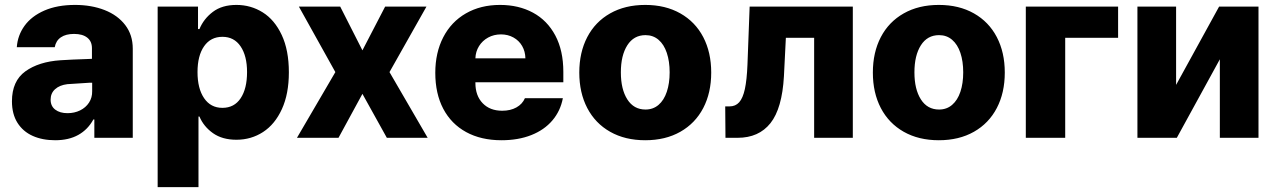

<svg xmlns="http://www.w3.org/2000/svg" viewBox="-20 -557 5159 776"><path d="M224.6 -313.5Q268.6 -316.4 332 -318.4Q339.8 -319.3 351.6 -319.3V-362.3Q351.6 -390.1 332.5 -405Q313.5 -419.9 279.3 -419.9Q246.1 -419.9 226.1 -406.2Q206.1 -392.6 201.2 -366.2H47.9Q51.3 -414.1 79.3 -452.9Q107.4 -491.7 159.4 -514.4Q211.4 -537.1 283.2 -537.1Q349.6 -537.1 402.6 -516.4Q455.6 -495.6 486.1 -455.8Q516.6 -416 516.6 -360.4V0H361.3V-74.2H357.4Q335 -33.2 296.4 -11.7Q257.8 9.8 203.1 9.8Q151.4 9.8 112.1 -7.8Q72.8 -25.4 50.5 -60.8Q28.3 -96.2 28.3 -147.5Q28.3 -229.5 82.5 -268.6Q136.7 -307.6 224.6 -313.5ZM252.9 -99.6Q280.8 -99.6 303.7 -110.8Q326.7 -122.1 339.8 -142.3Q353 -162.6 352.5 -188.5V-222.7H342.8L252 -216.8Q220.7 -212.9 202.6 -196.5Q184.6 -180.2 184.6 -154.3Q184.6 -127.9 203.4 -113.8Q222.2 -99.6 252.9 -99.6Z M617.2 -530.3H780.3V-439.5H786.1Q803.2 -481 840.3 -509Q877.4 -537.1 935.5 -537.1Q993.7 -537.1 1041.7 -507.1Q1089.8 -477.1 1118.7 -415.5Q1147.5 -354 1147.5 -264.6Q1147.5 -177.7 1119.4 -116.2Q1091.3 -54.7 1043.2 -23.4Q995.1 7.8 935.5 7.8Q878.4 7.8 840.8 -18.8Q803.2 -45.4 786.1 -85.9H782.2V199.2H617.2ZM878.9 -121.1Q926.8 -121.1 952.6 -159.9Q978.5 -198.7 978.5 -265.6Q978.5 -331.1 952.4 -369.6Q926.3 -408.2 878.9 -408.2Q831.5 -408.2 804.9 -370.1Q778.3 -332 778.3 -265.6Q778.3 -199.2 804.9 -160.2Q831.5 -121.1 878.9 -121.1Z M1444.8 -353.5 1536.6 -530.3H1703.6L1554.2 -265.6L1708.5 0H1543.5L1444.8 -177.7L1348.1 0H1180.2L1335.4 -265.6L1188 -530.3H1355Z M1739.3 -262.7Q1739.3 -344.2 1771.5 -406.5Q1803.7 -468.8 1863 -502.9Q1922.4 -537.1 2001 -537.1Q2076.2 -537.1 2134 -505.9Q2191.9 -474.6 2224.4 -413.6Q2256.8 -352.5 2256.8 -266.6V-224.6H1901.4V-221.7Q1901.4 -170.4 1930.7 -139.9Q1960 -109.4 2009.8 -109.4Q2043 -109.4 2067.1 -122.8Q2091.3 -136.2 2101.6 -160.2H2254.9Q2245.1 -108.4 2212.4 -70.1Q2179.7 -31.7 2127.2 -11Q2074.7 9.8 2006.8 9.8Q1924.3 9.8 1864 -23.2Q1803.7 -56.2 1771.5 -117.4Q1739.3 -178.7 1739.3 -262.7ZM2103.5 -321.3Q2103 -349.1 2090.3 -371.1Q2077.6 -393.1 2055.2 -405.5Q2032.7 -418 2004.9 -418Q1976.1 -418 1952.9 -405.3Q1929.7 -392.6 1916 -370.6Q1902.3 -348.6 1901.4 -321.3Z M2321.3 -263.7Q2321.3 -345.2 2353.5 -407Q2385.7 -468.8 2446 -502.9Q2506.3 -537.1 2587.9 -537.1Q2669.4 -537.1 2729.7 -502.9Q2790 -468.8 2822.3 -407Q2854.5 -345.2 2854.5 -263.7Q2854.5 -182.1 2822.3 -120.4Q2790 -58.6 2729.7 -24.4Q2669.4 9.8 2587.9 9.8Q2506.3 9.8 2446 -24.4Q2385.7 -58.6 2353.5 -120.4Q2321.3 -182.1 2321.3 -263.7ZM2686.5 -264.6Q2686.5 -309.1 2675 -343.3Q2663.6 -377.4 2641.6 -396.2Q2619.6 -415 2588.9 -415Q2541.5 -415 2515.4 -374Q2489.3 -333 2489.3 -264.6Q2489.3 -196.3 2515.4 -155.3Q2541.5 -114.3 2588.9 -114.3Q2619.6 -114.3 2641.6 -133.1Q2663.6 -151.9 2675 -186Q2686.5 -220.2 2686.5 -264.6Z M2911.1 -127H2928.7Q2952.6 -127 2967.5 -143.6Q2982.4 -160.2 2990.5 -197Q2998.5 -233.9 3001 -295.9L3009.8 -530.3H3426.8V0H3270.5V-404.3H3156.2L3148.4 -249Q3141.1 -118.7 3094 -59.3Q3046.9 0 2960.9 0H2912.1Z M3507.8 -263.7Q3507.8 -345.2 3540 -407Q3572.3 -468.8 3632.6 -502.9Q3692.9 -537.1 3774.4 -537.1Q3856 -537.1 3916.3 -502.9Q3976.6 -468.8 4008.8 -407Q4041 -345.2 4041 -263.7Q4041 -182.1 4008.8 -120.4Q3976.6 -58.6 3916.3 -24.4Q3856 9.8 3774.4 9.8Q3692.9 9.8 3632.6 -24.4Q3572.3 -58.6 3540 -120.4Q3507.8 -182.1 3507.8 -263.7ZM3873 -264.6Q3873 -309.1 3861.6 -343.3Q3850.1 -377.4 3828.1 -396.2Q3806.2 -415 3775.4 -415Q3728 -415 3701.9 -374Q3675.8 -333 3675.8 -264.6Q3675.8 -196.3 3701.9 -155.3Q3728 -114.3 3775.4 -114.3Q3806.2 -114.3 3828.1 -133.1Q3850.1 -151.9 3861.6 -186Q3873 -220.2 3873 -264.6Z M4499 -404.3H4285.2V0H4126V-530.3H4499Z M4907.2 -530.3H5066.4V0H4910.2V-317.4L4736.3 0H4577.1V-530.3H4733.4V-213.9Z"/></svg>

Font: Pretendard ExtraBold
Style: Regular
Weight: 800
Designer: Base glyphs from Inter by Rasmus Andersson; Hangeul glyphs from Noto Sans CJK(Source Han Sans) by Jang Soo-young and Kan
Foundry: Kil Hyung-jin
Version: Version 1.309